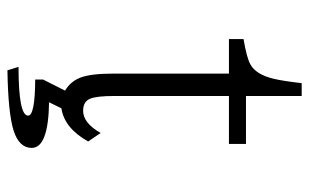

<svg xmlns="http://www.w3.org/2000/svg" viewBox="-184 -564 868 540"><g transform="rotate(90 250.0 -294.0)"><path d="M89.8 -503.9V-544.9Q143.6 -554.2 160.6 -564Q189.9 -579.6 201.7 -630.4Q207.5 -654.3 213.9 -708.5H250V-551.8H384.8V-503.9H250V-180.2Q250 -133.3 257.3 -114.3Q265.1 -93.8 291.5 -93.8Q326.2 -93.8 354 -143.1L377.9 -107.9Q340.3 -41 284.7 -32.7L267.6 2Q396 3.9 396 50.8Q396 85.9 347.7 101.6Q298.8 117.2 177.7 119.1L168 87.9Q305.2 87.9 305.2 61Q305.2 41.5 203.6 41V19L234.9 -43Q208.5 -58.6 197.8 -87.4Q187 -116.7 187 -178.7V-503.9Z"/></g></svg>

Font: BIZ UDMincho
Style: Regular
Weight: 400
Monospace: yes
Designer: TypeBank Co., Ltd.
Foundry: Morisawa Inc.
Version: Version 1.06